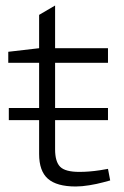

<svg xmlns="http://www.w3.org/2000/svg" viewBox="-20 -670 451 697"><path d="M12 -234V-278H372V-234ZM255 7Q186 7 154 -21Q122 -49 122 -111V-442H10V-482L122 -495V-616L180 -650V-495H372V-442H180V-128Q180 -83 198.5 -64.5Q217 -46 268 -46Q286 -46 304.5 -47.5Q323 -49 343 -52L372 -57L380 -15L354 -8Q332 -2 304.5 2.5Q277 7 255 7Z"/></svg>

Font: REM ExtraLight
Style: Regular
Weight: 250
Designer: Octavio Pardo
Foundry: Ashler Design
Version: Version 1.005;gftools[0.9.28]